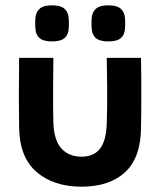

<svg xmlns="http://www.w3.org/2000/svg" viewBox="-20 -688 603 723"><path d="M52 -470H181Q180 -403 180 -361.5Q180 -320 180 -289.5Q180 -259 181 -223Q184 -158 212 -128Q240 -98 287 -98Q333 -98 356.5 -128Q380 -158 382 -223Q383 -259 383.5 -289.5Q384 -320 383.5 -361.5Q383 -403 382 -470H511Q512 -420 512 -387Q512 -354 512 -328.5Q512 -303 512 -276Q512 -249 511 -210Q511 -96 452 -40.5Q393 15 287 15Q182 15 117.5 -40.5Q53 -96 52 -210Q52 -249 51.5 -276Q51 -303 51 -328.5Q51 -354 51.5 -387Q52 -420 52 -470ZM176 -532Q143 -532 128.5 -545Q114 -558 113 -583Q112 -600 113 -617Q114 -641 128.5 -654.5Q143 -668 176 -668Q209 -668 223.5 -654.5Q238 -641 239 -617Q240 -600 239 -583Q238 -558 223.5 -545Q209 -532 176 -532ZM388 -532Q355 -532 340.5 -545Q326 -558 325 -583Q324 -600 325 -617Q326 -641 340.5 -654.5Q355 -668 388 -668Q421 -668 435.5 -654.5Q450 -641 451 -617Q452 -600 451 -583Q450 -558 435.5 -545Q421 -532 388 -532Z"/></svg>

Font: Kreadon
Style: Bold
Weight: 700
Designer: Reiya WATANABE
Foundry: StudioGnu
Version: Version 1.003; ttfautohint (v1.8.4.7-5d5b);gftools[0.9.32]